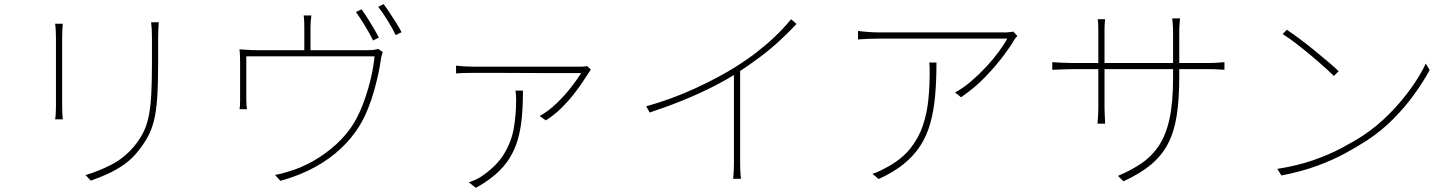

<svg xmlns="http://www.w3.org/2000/svg" viewBox="-20 -849 7040 930"><path d="M749 -741Q748 -725 747 -706.5Q746 -688 746 -668Q746 -654 746 -629Q746 -604 746 -579.5Q746 -555 746 -542Q746 -443 741.5 -376.5Q737 -310 726 -266Q715 -222 697 -188.5Q679 -155 653 -122Q622 -81 581.5 -52.5Q541 -24 499 -5.5Q457 13 420 26L394 -1Q457 -19 520.5 -52Q584 -85 631 -142Q659 -176 676 -211.5Q693 -247 701.5 -292Q710 -337 713 -397.5Q716 -458 716 -541Q716 -555 716 -580Q716 -605 716 -630Q716 -655 716 -668Q716 -688 715 -706.5Q714 -725 712 -741ZM284 -734Q283 -723 282 -701Q281 -679 281 -667Q281 -663 281 -639.5Q281 -616 281 -581Q281 -546 281 -506.5Q281 -467 281 -431Q281 -395 281 -369.5Q281 -344 281 -337Q281 -318 282 -299.5Q283 -281 284 -271H247Q249 -281 250 -298.5Q251 -316 251 -337Q251 -344 251 -369.5Q251 -395 251 -431Q251 -467 251 -506.5Q251 -546 251 -581Q251 -616 251 -639.5Q251 -663 251 -667Q251 -680 250 -701.5Q249 -723 247 -734Z M1731 -804Q1744 -787 1759 -763Q1774 -739 1789 -714Q1804 -689 1815 -667L1787 -653Q1773 -683 1748.5 -723Q1724 -763 1704 -791ZM1838 -829Q1852 -811 1868 -786.5Q1884 -762 1899.5 -737.5Q1915 -713 1925 -693L1897 -679Q1880 -713 1857 -750.5Q1834 -788 1812 -816ZM1488 -774Q1486 -760 1485 -743Q1484 -726 1484 -716Q1484 -706 1484 -683Q1484 -660 1484 -635Q1484 -610 1484 -593H1454Q1454 -611 1454 -636Q1454 -661 1454 -683.5Q1454 -706 1454 -716Q1454 -726 1453.5 -743Q1453 -760 1451 -774ZM1834 -597Q1832 -592 1829 -581Q1826 -570 1824 -556Q1821 -532 1813 -494Q1805 -456 1792.5 -411Q1780 -366 1762 -321.5Q1744 -277 1721 -239Q1686 -182 1632.5 -131Q1579 -80 1505.5 -39.5Q1432 1 1338 27L1312 -2Q1328 -4 1344.5 -8.5Q1361 -13 1377 -18Q1437 -35 1497 -69Q1557 -103 1608.5 -150Q1660 -197 1693 -251Q1722 -299 1743.5 -359Q1765 -419 1778 -477Q1791 -535 1794 -576H1173Q1173 -558 1173 -527.5Q1173 -497 1173 -464Q1173 -431 1173 -403.5Q1173 -376 1173 -365Q1173 -355 1174 -341.5Q1175 -328 1176 -320H1140Q1142 -328 1142.5 -341.5Q1143 -355 1143 -364Q1143 -376 1143 -400Q1143 -424 1143 -452.5Q1143 -481 1143 -505.5Q1143 -530 1143 -542Q1143 -557 1142.5 -576Q1142 -595 1140 -610Q1158 -609 1179.5 -607.5Q1201 -606 1225 -606H1758Q1783 -606 1794.5 -608Q1806 -610 1812 -612Z M2842 -512Q2840 -508 2837 -504.5Q2834 -501 2831 -496Q2822 -482 2804 -454.5Q2786 -427 2759.5 -393Q2733 -359 2699 -325.5Q2665 -292 2624 -266L2594 -287Q2636 -310 2675.5 -348Q2715 -386 2746.5 -426.5Q2778 -467 2795 -495Q2779 -495 2737 -495Q2695 -495 2638 -495Q2581 -495 2520 -495.5Q2459 -496 2405 -496Q2351 -496 2315 -496Q2279 -496 2272 -496Q2253 -496 2230 -495.5Q2207 -495 2189 -493V-531Q2207 -529 2230 -527.5Q2253 -526 2272 -526Q2279 -526 2316 -526Q2353 -526 2408 -526Q2463 -526 2524.5 -526Q2586 -526 2643 -526Q2700 -526 2742 -526Q2784 -526 2797 -526Q2801 -526 2805.5 -526.5Q2810 -527 2815 -527.5Q2820 -528 2824 -529ZM2513 -410Q2513 -338 2507.5 -279Q2502 -220 2487.5 -171Q2473 -122 2447 -81Q2421 -40 2381.5 -5.5Q2342 29 2285 61L2251 34Q2264 30 2279.5 23Q2295 16 2307 9Q2385 -43 2421.5 -103.5Q2458 -164 2469 -229.5Q2480 -295 2480 -362Q2480 -373 2479.5 -385Q2479 -397 2477 -410Z M3110 -334Q3235 -369 3349.5 -422Q3464 -475 3546 -527Q3600 -561 3646.5 -597Q3693 -633 3734.5 -672.5Q3776 -712 3812 -756L3838 -733Q3798 -690 3754.5 -650Q3711 -610 3661 -572.5Q3611 -535 3553 -497Q3500 -463 3432 -428.5Q3364 -394 3286.5 -362.5Q3209 -331 3127 -304ZM3535 -509 3565 -527V-65Q3565 -50 3565.5 -33.5Q3566 -17 3567 -3.5Q3568 10 3569 17H3531Q3532 10 3533 -3.5Q3534 -17 3534.5 -33.5Q3535 -50 3535 -65Z M4908 -675Q4904 -671 4900 -666Q4896 -661 4892 -655Q4876 -626 4839.5 -577.5Q4803 -529 4751.5 -475.5Q4700 -422 4635 -378L4606 -401Q4645 -422 4683.5 -455Q4722 -488 4756.5 -525Q4791 -562 4817.5 -598Q4844 -634 4859 -662Q4842 -662 4802 -662Q4762 -662 4708 -662Q4654 -662 4593 -662Q4532 -662 4472.5 -662Q4413 -662 4363 -662Q4313 -662 4280.5 -662Q4248 -662 4241 -662Q4216 -662 4187.5 -661Q4159 -660 4136 -658V-699Q4159 -696 4187.5 -694Q4216 -692 4241 -692Q4248 -692 4281 -692Q4314 -692 4364 -692Q4414 -692 4473.5 -692Q4533 -692 4593 -692Q4653 -692 4706.5 -692Q4760 -692 4798 -692Q4836 -692 4851 -692Q4856 -692 4862.5 -692.5Q4869 -693 4876 -694Q4883 -695 4888 -696ZM4516 -546Q4516 -458 4509.5 -385Q4503 -312 4486 -251.5Q4469 -191 4437.5 -142.5Q4406 -94 4356.5 -54Q4307 -14 4236 18L4206 -7Q4223 -12 4244.5 -22.5Q4266 -33 4280 -41Q4349 -79 4389.5 -130Q4430 -181 4450 -240.5Q4470 -300 4476.5 -364Q4483 -428 4483 -491Q4483 -504 4483 -517.5Q4483 -531 4481 -546Z M5692 -477Q5692 -370 5680 -291Q5668 -212 5638 -154Q5608 -96 5555.5 -52Q5503 -8 5422 29L5395 3Q5459 -24 5508.5 -57.5Q5558 -91 5592.5 -142Q5627 -193 5644.5 -272Q5662 -351 5662 -469V-689Q5662 -718 5660 -739Q5658 -760 5658 -760H5696Q5696 -760 5694 -739Q5692 -718 5692 -689ZM5333 -756Q5333 -756 5331.5 -740Q5330 -724 5330 -702V-326Q5330 -312 5331 -294Q5332 -276 5332.5 -263Q5333 -250 5333 -250H5296Q5296 -250 5297 -262.5Q5298 -275 5299 -293Q5300 -311 5300 -326V-701Q5300 -712 5299.5 -728.5Q5299 -745 5297 -756ZM5077 -548Q5077 -548 5092.5 -547Q5108 -546 5130 -545Q5152 -544 5169 -544H5838Q5865 -544 5888 -546Q5911 -548 5911 -548V-511Q5911 -511 5888 -512.5Q5865 -514 5838 -514H5169Q5151 -514 5129.5 -513Q5108 -512 5092.5 -511.5Q5077 -511 5077 -511Z M6213 -705Q6240 -687 6275 -661Q6310 -635 6346 -605.5Q6382 -576 6413.5 -549.5Q6445 -523 6464 -504L6441 -481Q6423 -499 6393 -526Q6363 -553 6327.5 -582.5Q6292 -612 6257 -639Q6222 -666 6193 -684ZM6167 -31Q6263 -46 6339.5 -72.5Q6416 -99 6476.5 -131Q6537 -163 6583 -193Q6652 -239 6711 -299Q6770 -359 6815 -422Q6860 -485 6886 -541L6905 -510Q6875 -454 6831 -393Q6787 -332 6730.5 -274.5Q6674 -217 6603 -170Q6554 -138 6494 -105.5Q6434 -73 6359 -45.5Q6284 -18 6187 1Z"/></svg>

Font: Noto Sans KR Thin
Style: Regular
Weight: 100
Designer: Ryoko NISHIZUKA 西塚涼子 (kana, bopomofo & ideographs); Paul D. Hunt (Latin, Greek & Cyrillic); Sandoll Communications 산돌커뮤니
Foundry: Adobe
Version: Version 2.004-H2;hotconv 1.0.118;makeotfexe 2.5.65603